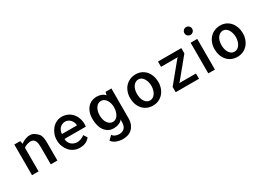

<svg xmlns="http://www.w3.org/2000/svg" viewBox="-7 -1781 4114 2987"><g transform="rotate(-30 2049.5 -287.5)"><path d="M540 0H420.9V-299.8Q420.9 -333 418 -363.3Q415 -393.6 404.3 -417Q393.6 -440.4 375 -453.6Q356.4 -466.8 323.2 -466.8Q312.5 -466.8 295.4 -463.9Q278.3 -460.9 260.3 -455.1Q242.2 -449.2 226.1 -440.4Q210 -431.6 202.1 -419.9V-414.1V-412.1V-195.3V-193.4V0H84V-550.8H189.5L202.1 -495.1Q213.9 -505.9 231.9 -517.1Q250 -528.3 271.5 -537.1Q293 -545.9 315.4 -551.3Q337.9 -556.6 359.4 -556.6Q403.3 -556.6 433.6 -538.1Q463.9 -519.5 494.1 -490.2Q510.7 -473.6 520 -451.7Q529.3 -429.7 533.7 -405.8Q538.1 -381.8 539.1 -357.4Q540 -333 540 -309.6V-19.5Z M933.6 -556.6Q1000 -556.6 1050.8 -529.8Q1101.6 -502.9 1134.3 -458.5Q1167 -414.1 1181.2 -356Q1195.3 -297.9 1186.5 -235.4H803.7Q803.7 -204.1 815.4 -177.7Q827.1 -151.4 847.2 -132.3Q867.2 -113.3 895 -102.5Q922.9 -91.8 955.1 -91.8Q965.8 -91.8 981.9 -94.2Q998 -96.7 1016.1 -103Q1034.2 -109.4 1052.2 -119.1Q1070.3 -128.9 1084 -142.6L1127 -77.1Q1094.7 -37.1 1051.8 -16.6Q1008.8 3.9 942.4 3.9Q888.7 3.9 841.8 -18.1Q794.9 -40 761.7 -78.1Q728.5 -116.2 709 -167Q689.5 -217.8 689.5 -276.4Q689.5 -334 709 -385.3Q728.5 -436.5 761.2 -474.6Q793.9 -512.7 838.9 -534.7Q883.8 -556.6 933.6 -556.6ZM1077.1 -321.3Q1077.1 -347.7 1067.4 -373Q1057.6 -398.4 1040.5 -418.9Q1023.4 -439.5 999 -451.7Q974.6 -463.9 946.3 -464.8Q916 -464.8 890.6 -453.1Q865.2 -441.4 846.7 -421.9Q828.1 -402.3 817.9 -375.5Q807.6 -348.6 807.6 -321.3Z M1463.9 71.3Q1473.6 87.9 1488.8 98.6Q1503.9 109.4 1520 115.2Q1536.1 121.1 1552.2 123.5Q1568.4 126 1581.1 126Q1641.6 126 1675.8 90.8Q1710 55.7 1710 -29.3V-54.7V-56.6L1710.9 -61.5Q1710.9 -62.5 1710.4 -63.5Q1710 -64.5 1710 -65.4Q1707 -52.7 1692.9 -40Q1678.7 -27.3 1657.2 -17.1Q1635.7 -6.8 1608.4 -1Q1581.1 4.9 1551.8 4.9Q1497.1 4.9 1456.1 -19Q1415 -43 1387.7 -83Q1360.4 -123 1347.7 -174.8Q1335 -226.6 1335 -283.2Q1335 -359.4 1356 -411.1Q1377 -462.9 1409.7 -495.6Q1442.4 -528.3 1482.9 -542Q1523.4 -555.7 1562.5 -555.7Q1610.4 -555.7 1649.9 -539.1Q1689.5 -522.5 1710 -495.1L1722.7 -550.8H1828.1L1827.1 0Q1823.2 59.6 1803.2 101.6Q1783.2 143.6 1752 170.9Q1720.7 198.2 1679.7 210Q1638.7 221.7 1591.8 221.7Q1537.1 221.7 1483.9 202.6Q1430.7 183.6 1395.5 138.7ZM1717.8 -279.3Q1717.8 -318.4 1708 -351.6Q1698.2 -384.8 1681.6 -410.2Q1665 -435.5 1640.6 -450.2Q1616.2 -464.8 1587.9 -464.8Q1558.6 -464.8 1534.7 -449.7Q1510.7 -434.6 1494.1 -409.2Q1477.5 -383.8 1468.8 -349.6Q1460 -315.4 1460 -277.3Q1460 -238.3 1469.2 -203.6Q1478.5 -168.9 1495.6 -143.6Q1512.7 -118.2 1536.6 -103Q1560.5 -87.9 1589.8 -87.9Q1620.1 -87.9 1643.6 -103Q1667 -118.2 1683.1 -144Q1699.2 -169.9 1708.5 -205.1Q1717.8 -240.2 1717.8 -279.3Z M2263.7 -553.7Q2320.3 -553.7 2366.2 -531.7Q2412.1 -509.8 2444.3 -471.7Q2476.6 -433.6 2494.1 -382.8Q2511.7 -332 2511.7 -273.4Q2511.7 -214.8 2493.2 -163.6Q2474.6 -112.3 2440.9 -74.7Q2407.2 -37.1 2360.8 -16.1Q2314.5 4.9 2257.8 4.9Q2200.2 4.9 2152.8 -16.6Q2105.5 -38.1 2072.8 -76.2Q2040 -114.3 2022.5 -165Q2004.9 -215.8 2004.9 -275.4Q2004.9 -335 2023.9 -386.7Q2043 -438.5 2076.7 -475.1Q2110.4 -511.7 2158.2 -532.7Q2206.1 -553.7 2263.7 -553.7ZM2255.9 -87.9Q2285.2 -87.9 2309.1 -102.1Q2333 -116.2 2350.1 -141.1Q2367.2 -166 2377.4 -200.2Q2387.7 -234.4 2387.7 -273.4Q2387.7 -312.5 2378.4 -346.7Q2369.1 -380.9 2353 -406.7Q2336.9 -432.6 2313.5 -448.2Q2290 -463.9 2260.7 -463.9Q2231.4 -463.9 2207 -449.2Q2182.6 -434.6 2165.5 -409.7Q2148.4 -384.8 2139.2 -351.1Q2129.9 -317.4 2129.9 -278.3Q2129.9 -239.3 2138.2 -204.6Q2146.5 -169.9 2163.1 -144.5Q2179.7 -119.1 2202.6 -103.5Q2225.6 -87.9 2255.9 -87.9Z M2665 -550.8H3084V-456.1L2800.8 -110.4L2781.2 -94.7H3084V0H2665V-94.7L2948.2 -440.4L2967.8 -456.1H2665Z M3370.1 0H3251V-550.8H3370.1ZM3380.9 -726.6Q3380.9 -697.3 3360.4 -677.2Q3339.8 -657.2 3310.5 -657.2Q3281.2 -657.2 3261.2 -677.7Q3241.2 -698.2 3241.2 -726.6Q3241.2 -755.9 3261.7 -776.4Q3282.2 -796.9 3310.5 -796.9Q3339.8 -796.9 3360.4 -776.4Q3380.9 -755.9 3380.9 -726.6Z M3781.2 -553.7Q3837.9 -553.7 3883.8 -531.7Q3929.7 -509.8 3961.9 -471.7Q3994.1 -433.6 4011.7 -382.8Q4029.3 -332 4029.3 -273.4Q4029.3 -214.8 4010.7 -163.6Q3992.2 -112.3 3958.5 -74.7Q3924.8 -37.1 3878.4 -16.1Q3832 4.9 3775.4 4.9Q3717.8 4.9 3670.4 -16.6Q3623 -38.1 3590.3 -76.2Q3557.6 -114.3 3540 -165Q3522.5 -215.8 3522.5 -275.4Q3522.5 -335 3541.5 -386.7Q3560.5 -438.5 3594.2 -475.1Q3627.9 -511.7 3675.8 -532.7Q3723.6 -553.7 3781.2 -553.7ZM3773.4 -87.9Q3802.7 -87.9 3826.7 -102.1Q3850.6 -116.2 3867.7 -141.1Q3884.8 -166 3895 -200.2Q3905.3 -234.4 3905.3 -273.4Q3905.3 -312.5 3896 -346.7Q3886.7 -380.9 3870.6 -406.7Q3854.5 -432.6 3831.1 -448.2Q3807.6 -463.9 3778.3 -463.9Q3749 -463.9 3724.6 -449.2Q3700.2 -434.6 3683.1 -409.7Q3666 -384.8 3656.7 -351.1Q3647.5 -317.4 3647.5 -278.3Q3647.5 -239.3 3655.8 -204.6Q3664.1 -169.9 3680.7 -144.5Q3697.3 -119.1 3720.2 -103.5Q3743.2 -87.9 3773.4 -87.9Z"/></g></svg>

Font: Allerta
Style: Regular
Weight: 400
Designer: Matt McInerney
Foundry: Matt McInerney
Version: Version 1.0